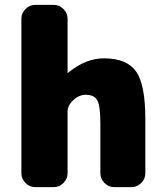

<svg xmlns="http://www.w3.org/2000/svg" viewBox="-20 -770 676 790"><path d="M408 -530Q501 -530 539.5 -476.5Q578 -423 578 -280V-57Q578 -34 561 -17Q544 0 521 0H450Q427 0 410 -17Q393 -34 393 -57V-260Q393 -334 380.5 -357Q368 -380 333 -380Q305 -380 281.5 -358Q258 -336 258 -310V-57Q258 -34 241 -17Q224 0 201 0H125Q102 0 85 -17Q68 -34 68 -57V-693Q68 -716 85 -733Q102 -750 125 -750H201Q224 -750 241 -733Q258 -716 258 -693V-471Q258 -470 259 -470Q260 -470 261 -471Q332 -530 408 -530Z"/></svg>

Font: Rounded Mplus 1c Black
Style: Regular
Weight: 900
Version: Version 1.059.20150529